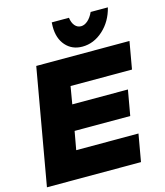

<svg xmlns="http://www.w3.org/2000/svg" viewBox="-132 -1021 961 1120"><g transform="rotate(-15 348.5 -461.0)"><path d="M252 -276H588L615 -429H279L297 -535H668L697 -700H134L11 0H579L608 -165H232ZM447 -856Q425 -856 410 -873.5Q395 -891 391 -922H287Q286 -913 286 -896Q286 -825 324 -782Q362 -739 424 -739Q493 -739 549.5 -790Q606 -841 626 -922H522Q508 -891 488 -873.5Q468 -856 447 -856Z"/></g></svg>

Font: Geom Black
Style: Bold Italic
Weight: 900
Italic angle: -10°
Version: Version 1.102